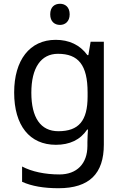

<svg xmlns="http://www.w3.org/2000/svg" viewBox="-20 -757 655 1017"><path d="M298 -737C269 -737 246 -720 246 -681C246 -643 269 -625 298 -625C325 -625 349 -643 349 -681C349 -720 325 -737 298 -737ZM275 -546C137 -546 55 -438 55 -267C55 -92 137 10 276 10C349 10 405 -16 442 -71H446C445 -59 443 -21 443 -5V16C443 110 387 167 295 167C218 167 148 152 97 125V206C148 229 212 240 290 240C454 240 530 162 530 9V-536H460L448 -465H443C403 -520 345 -546 275 -546ZM287 -472C395 -472 444 -413 444 -267V-246C444 -117 397 -62 289 -62C195 -62 146 -134 146 -266C146 -398 197 -472 287 -472Z"/></svg>

Font: Noto Sans Syriac Western
Style: Regular
Weight: 400
Designer: Patrick Giasson and the Monotype Design Team
Foundry: Monotype Imaging Inc.
Version: Version 3.000